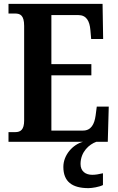

<svg xmlns="http://www.w3.org/2000/svg" viewBox="-20 -734 610 994"><path d="M24 0H410C357 14 308 68 308 130C308 206 353 240 438 240C456 240 494 234 513 224V163C492 168 474 171 458 171C423 171 397 153 397 115C397 52 442 13 479 0H538L543 -182H481L475 -136C469 -92 452 -58 410 -58H246V-344H453V-402H246V-656H385C427 -656 444 -626 448 -578L452 -532H514L511 -714H24V-664H57C84 -664 105 -656 105 -600V-110C105 -63 87 -50 59 -50H24Z"/></svg>

Font: Noto Serif Tamil Condensed
Style: Bold Italic
Weight: 700
Width: 3
Italic angle: -12°
Designer: Indian Type Foundry, Tom Grace, and the Monotype Design Team
Foundry: Monotype Imaging Inc.
Version: Version 2.003